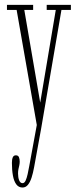

<svg xmlns="http://www.w3.org/2000/svg" viewBox="-20 -544 322 814"><path d="M75.5 251Q59 251 49 237.5Q39 224 34.8 200.5Q30.5 177 30.5 146.5Q30.5 131.5 34.2 123Q38 114.5 47 114.5Q57 114.5 60.2 122.2Q63.5 130 63.5 141Q63.5 149 61.8 157Q60 165 58.2 173.2Q56.5 181.5 56.5 191.5Q56.5 208.5 61.2 220.5Q66 232.5 75.5 232.5Q83.5 232.5 88.5 221.8Q93.5 211 97.2 194.2Q101 177.5 104 160L136 -14L50.5 -502H9.5V-523.5H120.5V-502H83L150.5 -109L216.5 -502H178V-523.5H280.5V-502H240.5L154 3.5L124.5 165.5Q120 190 113.8 209.2Q107.5 228.5 98.2 239.8Q89 251 75.5 251Z"/></svg>

Font: Imbue 48pt Thin
Style: Regular
Weight: 250
Designer: Tyler Finck
Foundry: Etcetera Type Company
Version: Version 1.102